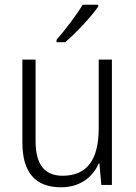

<svg xmlns="http://www.w3.org/2000/svg" viewBox="-20 -785 576 815"><path d="M397 -757V-765H331C304 -720 258 -660 220 -616V-606H257C303 -645 367 -714 397 -757ZM455 -532H399V-241C399 -105 348 -39 246 -39C170 -39 131 -85 131 -187V-532H75V-180C75 -54 129 10 239 10C321 10 374 -34 399 -91H402L410 0H455Z"/></svg>

Font: Noto Sans Ethiopic SemiCondensed Light
Style: Regular
Weight: 300
Width: 4
Designer: Monotype Design Team
Foundry: Monotype Imaging Inc.
Version: Version 2.102